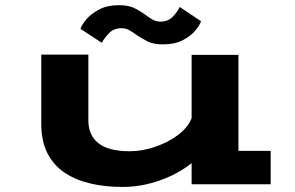

<svg xmlns="http://www.w3.org/2000/svg" viewBox="-20 -712 1140 742"><path d="M453 10.5Q389.5 10.5 333 -2Q276.5 -14.5 233 -42.5Q189.5 -70.5 164.5 -117.5Q139.5 -164.5 139.5 -234V-501H321.5V-247Q321.5 -189 360.8 -158.2Q400 -127.5 481.5 -127.5Q530 -127.5 580.2 -144.8Q630.5 -162 668.8 -191Q707 -220 720.5 -255.5V-500H901.5V-129H1026V0H720.5V-81.5Q668 -39.5 597 -14.5Q526 10.5 453 10.5ZM609.5 -540.5Q572.5 -540.5 549.2 -552.5Q526 -564.5 507 -577.5Q493 -588 479.5 -595.5Q466 -603 449.5 -603Q420 -603 401.5 -584Q383 -565 373.5 -546.5L291 -600.5Q294.5 -613.5 312 -635.2Q329.5 -657 361.5 -674.5Q393.5 -692 440 -692Q476.5 -692 499.8 -680.5Q523 -669 541 -655.5Q555.5 -644.5 569.2 -636.5Q583 -628.5 600 -628.5Q629.5 -628.5 647.8 -647.5Q666 -666.5 674.5 -685L757 -630Q752.5 -616 735.5 -594.8Q718.5 -573.5 687.2 -557Q656 -540.5 609.5 -540.5Z"/></svg>

Font: Trispace Expanded
Style: Bold
Weight: 700
Width: 7
Designer: Tyler Finck
Foundry: Etcetera Type Company
Version: Version 1.210; ttfautohint (v1.8.3)